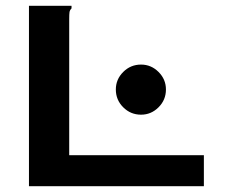

<svg xmlns="http://www.w3.org/2000/svg" viewBox="-20 -643 790 663"><path d="M80 -623H227V-614Q221 -608 220 -601Q219 -594 219 -577V-107H684V0H80ZM467 -247Q431 -247 405.5 -272.5Q380 -298 380 -334Q380 -369 405.5 -394.5Q431 -420 467 -420Q502 -420 527.5 -394.5Q553 -369 553 -334Q553 -298 527.5 -272.5Q502 -247 467 -247Z"/></svg>

Font: Inconsolata ExtraExpanded ExtraBold
Style: Regular
Weight: 800
Width: 8
Monospace: yes
Designer: Raph Levien, Cyreal, Brenton Simpson
Foundry: Raph Levien, Cyreal, Google
Version: Version 3.001; ttfautohint (v1.8.2.53-6de2)